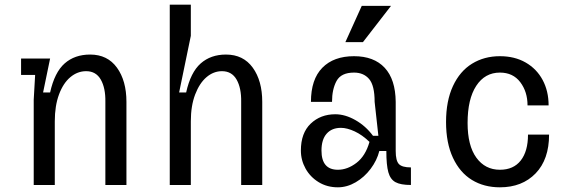

<svg xmlns="http://www.w3.org/2000/svg" viewBox="-20 -790 2440 820"><path d="M124 -364 130 -469V-470H70V-540H194L164 -395H194Q213 -481 256 -519Q299 -557 365 -557Q439 -557 479.5 -501Q520 -445 520 -355V0H430V-355Q431 -414 410.5 -450Q390 -486 348 -486Q311 -486 280.5 -460.5Q250 -435 232 -386.5Q214 -338 214 -272V0H124Z M705 -770H795V-637L745 -395H775Q794 -481 837 -519Q880 -557 945 -557Q1019 -557 1059.5 -501Q1100 -445 1100 -355V0H1010V-355Q1011 -414 990.5 -450Q970 -486 928 -486Q892 -486 862 -460.5Q832 -435 813.5 -386.5Q795 -338 795 -272V0H705Z M1265 -147Q1265 -222 1307 -262Q1349 -302 1412 -302Q1454 -302 1498 -277Q1542 -252 1573 -210H1596L1580 -355Q1580 -425 1556.5 -452.5Q1533 -480 1492 -480Q1437 -480 1417.5 -444.5Q1398 -409 1398 -355H1308Q1308 -451 1356.5 -500.5Q1405 -550 1492 -550Q1577 -550 1623 -500.5Q1669 -451 1670 -355V-145Q1670 -104 1683.5 -89.5Q1697 -75 1735 -75V0Q1691 0 1669 -12Q1647 -24 1638.5 -54.5Q1630 -85 1630 -145H1600Q1590 -105 1563 -69Q1536 -33 1499 -11.5Q1462 10 1423 10Q1377 10 1341 -12Q1305 -34 1285 -70Q1265 -106 1265 -147ZM1423 -65Q1464 -65 1502.5 -94.5Q1541 -124 1558 -184Q1527 -214 1494.5 -229Q1462 -244 1436 -244Q1397 -244 1375 -219Q1353 -194 1353 -147Q1353 -65 1423 -65ZM1525 -765H1650L1530 -610H1455Z M2115 -550Q2178 -550 2225 -523Q2272 -496 2297.5 -448.5Q2323 -401 2323 -340H2233Q2233 -398 2202 -439Q2171 -480 2115 -480Q2051 -480 2014 -423.5Q1977 -367 1977 -265Q1977 -168 2014.5 -116.5Q2052 -65 2115 -65Q2173 -65 2204 -104.5Q2235 -144 2235 -215H2325Q2325 -109 2267.5 -49.5Q2210 10 2115 10Q2047 10 1995.5 -21.5Q1944 -53 1914.5 -116Q1885 -179 1885 -269Q1885 -359 1914.5 -422.5Q1944 -486 1996 -518Q2048 -550 2115 -550Z"/></svg>

Font: Sligoil Micro
Style: Regular
Weight: 400
Designer: Ariel Martín Pérez
Foundry: Igor Stepanchenko
Version: Version 1.001